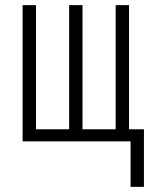

<svg xmlns="http://www.w3.org/2000/svg" viewBox="-20 -550 590 747"><path d="M488 177V0H68V-530H120V-47H249V-530H301V-47H430V-530H482V-47H540V177Z"/></svg>

Font: Lode Dark
Style: Regular
Weight: 400
Monospace: yes
Designer: Belleve Invis
Foundry: Belleve Invis
Version: Version 29.2.0; ttfautohint (v1.8.3)